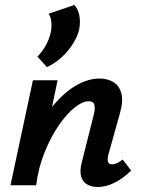

<svg xmlns="http://www.w3.org/2000/svg" viewBox="-20 -743 571 770"><path d="M168 -474 130 -516Q150 -536 164 -561.5Q178 -587 184 -615Q188 -637 185.5 -657Q183 -677 175 -688L278 -723Q293 -707 298 -682Q303 -657 298 -627Q292 -599 273.5 -569Q255 -539 228 -514Q201 -489 168 -474ZM372 7Q348 7 330 -3Q312 -13 305.5 -35Q299 -57 308 -92L357 -287Q362 -307 358.5 -322Q355 -337 335 -337Q311 -337 279 -311.5Q247 -286 215.5 -240Q184 -194 159 -132.5Q134 -71 125 0H51Q75 -107 112 -187Q149 -267 194 -320.5Q239 -374 286.5 -401Q334 -428 379 -428Q411 -428 434.5 -414Q458 -400 466.5 -369.5Q475 -339 461 -289L415 -124Q410 -106 413 -95Q416 -84 430 -84Q438 -84 447.5 -88Q457 -92 472 -103L506 -59Q472 -26 438 -9.5Q404 7 372 7ZM22 0 112 -421H211L123 0Z"/></svg>

Font: Ysabeau
Style: Bold Italic
Weight: 700
Italic angle: -12°
Designer: Christian Thalmann (Catharsis Fonts)
Version: Version 2.002